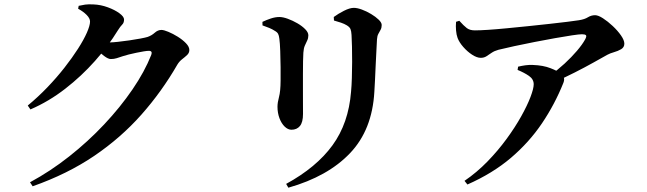

<svg xmlns="http://www.w3.org/2000/svg" viewBox="-20 -814 3040 902"><path d="M121 42.3Q216.6 -9.2 305.2 -79.2Q393.9 -149.2 469.5 -229.7Q545.2 -310.2 602.4 -393.9Q659.6 -477.6 690.6 -556.1Q697.7 -575.2 679.2 -575.2Q671.2 -575.2 655.6 -572.7Q640 -570.2 621 -566.2Q602 -562.2 584.9 -558Q567.8 -553.8 557.2 -550.1Q541.2 -544.9 528.4 -540.7Q515.6 -536.6 500.7 -536.6Q488.3 -536.6 469.6 -550.7Q451 -564.9 430.3 -582.3L448.7 -618.3Q465.2 -616.3 475.6 -615.6Q486 -614.8 496.4 -614.8Q509.1 -614.8 534.3 -617.5Q559.5 -620.2 587.8 -624.3Q616.2 -628.4 639.8 -632.9Q663.5 -637.4 673.5 -640.5Q692.6 -647.2 707.1 -660.3Q721.6 -673.4 738.5 -673.4Q749.4 -673.4 770.9 -664.5Q792.4 -655.6 815.1 -641.5Q837.7 -627.4 853.6 -610.9Q869.5 -594.5 869.5 -579.2Q869.5 -565.4 859 -555.5Q848.4 -545.6 835.5 -535.7Q822.6 -525.8 813.4 -510.8Q740.1 -383.5 644 -275.1Q547.9 -166.7 422.4 -81.5Q296.8 3.6 133.4 61.2ZM110.4 -318.2Q158.6 -358 202.5 -403.7Q246.4 -449.5 282.8 -496Q319.3 -542.6 346.3 -584.8Q373.4 -627 388.2 -660.6Q403 -694.2 403 -713.1Q403 -727.6 387.1 -743.8Q371.1 -760 347.1 -772.9L349.7 -786.6Q364.1 -790 379.7 -792.3Q395.3 -794.6 419.6 -793.2Q453.3 -791.9 486.2 -779.8Q519.1 -767.8 541 -751.7Q562.8 -735.6 562.8 -722.5Q562.8 -706.9 554.2 -698.6Q545.5 -690.2 533.1 -670.5Q489.2 -598.5 426.1 -527.5Q363.1 -456.5 286.4 -397Q209.8 -337.5 123 -299.9Z M1324.3 49.9Q1466.5 -27.8 1542 -131.4Q1617.5 -235 1629.2 -383Q1631.9 -410.9 1633 -447.9Q1634.2 -484.9 1634.3 -523.1Q1634.5 -561.3 1633.6 -594.9Q1632.7 -628.5 1631.5 -649.6Q1630.5 -667.2 1626.7 -677Q1623 -686.7 1609 -695.2Q1597.6 -702.1 1581.8 -707.5Q1566.1 -712.9 1549 -717.6L1548 -734.2Q1568.6 -749.4 1595.9 -763.3Q1623.2 -777.1 1642.2 -777.1Q1658.4 -777.1 1680.2 -769Q1702.1 -761 1723.5 -748.1Q1745 -735.2 1759.1 -721.5Q1773.2 -707.7 1773.2 -696.6Q1773.2 -683.7 1768.1 -674.3Q1763 -664.8 1757.5 -655Q1752.1 -645.2 1751.1 -629.6Q1750.1 -608.4 1748.3 -575.8Q1746.6 -543.2 1744.9 -507.4Q1743.1 -471.6 1741.8 -439Q1740.4 -406.3 1738.7 -383.3Q1728.8 -204 1624.5 -94.5Q1520.3 15.1 1334.7 67.8ZM1349.1 -204.5Q1332.8 -204.5 1317.5 -219.1Q1302.3 -233.8 1292.9 -258.6Q1283.6 -283.4 1283.6 -312.7Q1283.6 -332 1290.7 -358.2Q1297.9 -384.5 1298.2 -435.6Q1298.4 -460.8 1298.2 -499Q1297.9 -537.1 1296.5 -574.5Q1295.2 -611.9 1292.4 -631.8Q1290.7 -647.2 1286.4 -655.2Q1282 -663.2 1270.5 -669.4Q1260 -676.5 1244.8 -682.8Q1229.7 -689 1213.2 -694.7L1212.9 -711.3Q1231.3 -720.1 1252.3 -727.1Q1273.4 -734.1 1292.6 -734.1Q1309.2 -734.1 1332 -725.8Q1354.8 -717.5 1377.1 -704.6Q1399.5 -691.6 1414 -676.7Q1428.6 -661.9 1428.6 -648.1Q1428.6 -634.9 1423.3 -623.9Q1418 -612.9 1412.3 -600.1Q1406.5 -587.4 1405.2 -566.4Q1404.2 -553.4 1403.7 -526.8Q1403.2 -500.1 1403.2 -465.9Q1403.2 -431.7 1403.2 -396.3Q1403.2 -360.9 1403.3 -330.2Q1403.5 -299.5 1403.5 -278.8Q1403.5 -239.5 1389 -222Q1374.6 -204.5 1349.1 -204.5Z M2563.7 -459.4Q2600.2 -485.5 2632.7 -515.5Q2665.1 -545.5 2690.4 -575.1Q2715.7 -604.8 2728.6 -628.2Q2737.1 -643.7 2732.8 -648.4Q2728.4 -653.1 2713.9 -653.1Q2701.8 -653.1 2667.4 -648Q2633 -642.9 2586.7 -634.6Q2540.5 -626.3 2490.6 -616.6Q2440.7 -606.9 2396.1 -597.2Q2351.5 -587.5 2321.6 -580.1Q2302.6 -574.9 2289.5 -565.9Q2276.4 -556.9 2265.2 -549.6Q2254 -542.3 2238.6 -542.3Q2220.6 -542.3 2197.9 -557Q2175.3 -571.8 2156.4 -593.4Q2137.5 -615.1 2129.8 -635.4Q2124.2 -650.6 2122.5 -670.7Q2120.7 -690.7 2122.5 -711.6L2137.8 -716.4Q2158.8 -692.9 2173 -682.1Q2187.2 -671.3 2211.1 -671.3Q2234.3 -671.3 2273.8 -673.9Q2313.3 -676.5 2362.3 -681.3Q2411.4 -686.1 2463.1 -691.3Q2514.8 -696.6 2562 -701.9Q2609.2 -707.1 2645.6 -711.6Q2682.1 -716.1 2699.4 -718.9Q2726.5 -723.1 2742 -732.9Q2757.6 -742.6 2775.6 -742.6Q2790.2 -742.6 2812.8 -728.1Q2835.4 -713.5 2858.5 -691.8Q2881.7 -670.1 2897.4 -647.5Q2913.1 -624.9 2913.1 -608.9Q2913.1 -591.8 2898.1 -582.9Q2883.1 -574 2864.6 -568.9Q2846.2 -563.7 2833.7 -556.9Q2807.3 -542.3 2767.3 -519.8Q2727.2 -497.3 2679.3 -473.1Q2631.4 -449 2580.4 -425.8ZM2162.2 35.6Q2220 -3.8 2270 -55.2Q2320 -106.7 2360.1 -161.7Q2400.2 -216.6 2428.7 -267.7Q2457.2 -318.7 2472.2 -358.4Q2487.3 -398.1 2487.3 -418.1Q2487.3 -441.8 2465.3 -457.2Q2443.2 -472.6 2411.6 -485.5L2414 -500.8Q2431.2 -504.9 2448.3 -507.3Q2465.5 -509.7 2483.8 -508.8Q2531.6 -507.2 2566.3 -493.6Q2601 -480 2613.4 -469.5Q2624.3 -460.7 2628.5 -450.6Q2632.7 -440.4 2627 -425.4Q2586.6 -324.2 2526.1 -234.6Q2465.6 -145 2379.9 -72.1Q2294.1 0.7 2175.9 52.8Z"/></svg>

Font: Noto Serif KR ExtraLight
Style: Regular
Weight: 200
Designer: Ryoko NISHIZUKA 西塚涼子 (kana & ideographs); Frank Grießhammer (Latin, Greek & Cyrillic); Wenlong ZHANG 张文龙 (bopomofo); San
Foundry: Adobe
Version: Version 2.002-H1;hotconv 1.1.0;makeotfexe 2.6.0